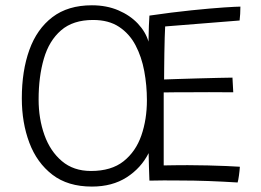

<svg xmlns="http://www.w3.org/2000/svg" viewBox="-20 -680 987 726"><path d="M327.5 25.5Q236.5 25.5 178 -19.5Q119.5 -64.5 91 -140.2Q62.5 -216 62.5 -308Q62.5 -412 91 -491.2Q119.5 -570.5 178.2 -615.2Q237 -660 327.5 -660Q383 -660 427.5 -641Q472 -622 501.5 -590.5Q531 -559 541.5 -522.5Q542 -556.5 543 -582.8Q544 -609 545 -621Q630.5 -633.5 703.8 -641Q777 -648.5 826.2 -651.8Q875.5 -655 889 -655Q889 -638.5 888.2 -627.5Q887.5 -616.5 886 -602.5L604.5 -580Q603.5 -565 602.8 -537.8Q602 -510.5 601.5 -479.2Q601 -448 600.8 -421Q600.5 -394 600.5 -379.5Q614.5 -380 649.5 -381.2Q684.5 -382.5 726.5 -383.5Q768.5 -384.5 805 -385.5Q841.5 -386.5 859 -386.5L862 -331Q854.5 -331 829.5 -331.2Q804.5 -331.5 770.5 -331.5Q736.5 -331.5 701.5 -331.2Q666.5 -331 638.8 -331Q611 -331 599 -330.5Q599 -262 599 -192.2Q599 -122.5 599 -54.5Q615 -55 642 -55.2Q669 -55.5 689.5 -55.5Q726.5 -55.5 765.2 -54.5Q804 -53.5 836.2 -52.2Q868.5 -51 887 -49.5Q886 -34 883.5 -16Q881 2 878.5 10Q821.5 6.5 768 4.5Q714.5 2.5 656.5 2.5Q631 2 599.5 2.2Q568 2.5 545 3Q544 -23 543.2 -49Q542.5 -75 542 -101Q513.5 -44.5 459 -9.5Q404.5 25.5 327.5 25.5ZM324 -33.5Q401 -33.5 447.2 -70.2Q493.5 -107 514.5 -167.8Q535.5 -228.5 535.5 -301Q535.5 -357 525.5 -411Q515.5 -465 492.5 -508.8Q469.5 -552.5 430.2 -578.5Q391 -604.5 332 -604.5Q256 -604.5 210.8 -565.2Q165.5 -526 145.8 -458Q126 -390 126 -304Q126 -231 148 -169.5Q170 -108 214 -70.8Q258 -33.5 324 -33.5Z"/></svg>

Font: Grandstander ExtraLight
Style: Regular
Weight: 200
Designer: Tyler Finck
Foundry: Etcetera Type Co
Version: Version 1.200; ttfautohint (v1.8.3)